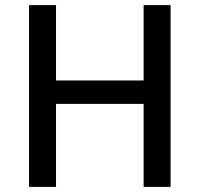

<svg xmlns="http://www.w3.org/2000/svg" viewBox="-20 -734 785 754"><path d="M650 0H544V-326H200V0H94V-714H200V-418H544V-714H650Z"/></svg>

Font: Noto Sans Syriac Medium
Style: Regular
Weight: 500
Designer: Patrick Giasson and the Monotype Design Team
Foundry: Monotype Imaging Inc.
Version: Version 3.000; ttfautohint (v1.8.4.7-5d5b)